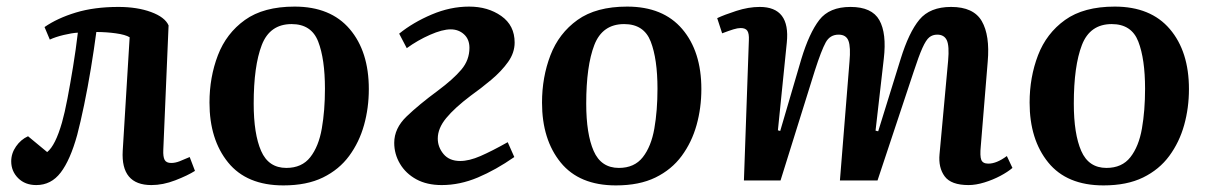

<svg xmlns="http://www.w3.org/2000/svg" viewBox="-20 -547 3667 582"><path d="M115 -465Q154 -492 210 -509Q266 -526 339 -526Q396 -526 438 -510.5Q480 -495 491 -470L475 -93Q474 -72 479 -62.5Q484 -53 499 -53Q511 -53 524 -58Q537 -63 555 -71L571 -29Q549 -15 511.5 -0.5Q474 14 439 14Q346 14 352 -90L373 -434Q360 -442 331 -446Q302 -450 272 -450Q265 -397 255.5 -339.5Q246 -282 235 -229Q224 -176 214 -138Q193 -62 164 -24Q135 14 90 14Q56 14 35 -7Q14 -28 14 -58Q14 -82 28.5 -103Q43 -124 65 -134L123 -86Q148 -106 168 -176Q176 -204 184.5 -248.5Q193 -293 201.5 -345Q210 -397 216 -448Q198 -447 173 -441Q148 -435 131 -427Z M839 15Q728 15 671.5 -54.5Q615 -124 615 -236Q615 -313 640.5 -379.5Q666 -446 722.5 -486.5Q779 -527 873 -527Q982 -527 1040 -459Q1098 -391 1098 -277Q1098 -220 1083.5 -168Q1069 -116 1038.5 -74.5Q1008 -33 959 -9Q910 15 839 15ZM848 -38Q895 -38 920.5 -70.5Q946 -103 955.5 -157.5Q965 -212 965 -278Q965 -368 944.5 -421Q924 -474 864 -474Q798 -474 773.5 -410.5Q749 -347 749 -233Q749 -141 771.5 -89.5Q794 -38 848 -38Z M1190 -445Q1232 -479 1288.5 -503Q1345 -527 1402 -527Q1459 -527 1499.5 -498.5Q1540 -470 1540 -418Q1540 -387 1520 -359Q1500 -331 1469 -305Q1438 -279 1407 -257Q1358 -220 1332.5 -189Q1307 -158 1307 -127Q1307 -101 1324.5 -80Q1342 -59 1375 -59Q1402 -59 1436.5 -74Q1471 -89 1519 -116L1539 -71Q1483 -32 1428.5 -9Q1374 14 1319 14Q1274 14 1242 -3.5Q1210 -21 1192.5 -50.5Q1175 -80 1175 -114Q1175 -158 1212.5 -194Q1250 -230 1307 -272Q1354 -307 1378.5 -336Q1403 -365 1403 -402Q1403 -428 1386.5 -443Q1370 -458 1346 -458Q1321 -458 1283.5 -441.5Q1246 -425 1213 -401Z M1847 15Q1736 15 1679.5 -54.5Q1623 -124 1623 -236Q1623 -313 1648.5 -379.5Q1674 -446 1730.5 -486.5Q1787 -527 1881 -527Q1990 -527 2048 -459Q2106 -391 2106 -277Q2106 -220 2091.5 -168Q2077 -116 2046.5 -74.5Q2016 -33 1967 -9Q1918 15 1847 15ZM1856 -38Q1903 -38 1928.5 -70.5Q1954 -103 1963.5 -157.5Q1973 -212 1973 -278Q1973 -368 1952.5 -421Q1932 -474 1872 -474Q1806 -474 1781.5 -410.5Q1757 -347 1757 -233Q1757 -141 1779.5 -89.5Q1802 -38 1856 -38Z M2555 -360Q2559 -404 2552 -423Q2545 -442 2522 -442Q2496 -442 2483 -418.5Q2470 -395 2450 -333L2346 0H2235L2250 -425Q2251 -445 2245.5 -453.5Q2240 -462 2225 -462Q2216 -462 2203 -458Q2190 -454 2169 -446L2154 -492Q2175 -502 2212 -514Q2249 -526 2283 -526Q2376 -526 2365 -418L2338 -152L2345 -150L2409 -368Q2433 -447 2463.5 -486.5Q2494 -526 2558 -526Q2623 -526 2645.5 -486Q2668 -446 2659 -369L2634 -151L2642 -149L2710 -368Q2735 -449 2767 -487.5Q2799 -526 2863 -526Q2931 -526 2956 -483Q2981 -440 2974 -360L2953 -104Q2950 -74 2954.5 -62.5Q2959 -51 2976 -51Q3001 -51 3032 -74L3049 -38Q3035 -26 3012.5 -14Q2990 -2 2964 6Q2938 14 2916 14Q2863 14 2843.5 -12.5Q2824 -39 2828 -80L2854 -363Q2858 -408 2850 -425Q2842 -442 2821 -442Q2807 -442 2797 -434Q2787 -426 2776 -401.5Q2765 -377 2749 -328L2640 0H2526Z M3325 15Q3214 15 3157.5 -54.5Q3101 -124 3101 -236Q3101 -313 3126.5 -379.5Q3152 -446 3208.5 -486.5Q3265 -527 3359 -527Q3468 -527 3526 -459Q3584 -391 3584 -277Q3584 -220 3569.5 -168Q3555 -116 3524.5 -74.5Q3494 -33 3445 -9Q3396 15 3325 15ZM3334 -38Q3381 -38 3406.5 -70.5Q3432 -103 3441.5 -157.5Q3451 -212 3451 -278Q3451 -368 3430.5 -421Q3410 -474 3350 -474Q3284 -474 3259.5 -410.5Q3235 -347 3235 -233Q3235 -141 3257.5 -89.5Q3280 -38 3334 -38Z"/></svg>

Font: Literata 36pt SemiBold
Style: Italic
Weight: 600
Italic angle: -2°
Designer: Latin by Veronika Burian and Jose Scaglione. Greek by Irene Vlachou. Cyrillic by Vera Evstafieva
Foundry: TypeTogether
Version: Version 3.002